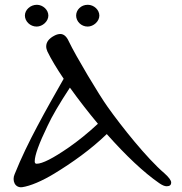

<svg xmlns="http://www.w3.org/2000/svg" viewBox="-20 -762 762 802"><path d="M395 -697C395 -721 372 -742 347 -742H346C319 -742 298 -721 298 -697C298 -673 319 -651 346 -651C371 -651 395 -673 395 -697ZM182 -697C182 -721 159 -742 134 -742C107 -742 84 -721 84 -697C84 -673 106 -651 133 -651C158 -651 182 -673 182 -697ZM676 16C689 16 695 11 695 0C695 -8 686 -21 667 -38C593 -101 486 -236 430 -315C394 -365 297 -527 267 -590C258 -610 246 -620 232 -620C225 -620 216 -618 207 -613C184 -601 173 -586 173 -568C173 -561 175 -554 178 -547C194 -514 217 -476 246 -433C209 -368 172 -303 136 -235C102 -171 69 -104 41 -34C30 -9 41 23 72 20C107 15 156 -6 207 -37C281 -82 360 -138 426 -202C507 -111 580 -42 645 3C658 12 668 16 676 16ZM389 -245C347 -206 306 -173 267 -146C202 -101 157 -78 133 -78C128 -78 125 -81 125 -88C125 -113 143 -163 179 -237C197 -276 228 -329 272 -396C310 -343 349 -293 389 -245Z"/></svg>

Font: GFS Ignacio
Style: Regular
Weight: 400
Designer: George D. Matthiopoulos
Foundry: George D. Matthiopoulos
Version: Version 1.000